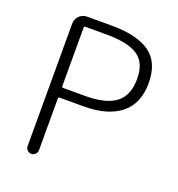

<svg xmlns="http://www.w3.org/2000/svg" viewBox="-132 -837 875 945"><g transform="rotate(20 305.5 -364.5)"><path d="M106.4 -30.3V-670.9Q106.4 -695.3 123 -711.9Q139.6 -728.5 164.1 -728.5H294.9Q424.8 -728.5 492.7 -680.7Q560.5 -632.8 560.5 -524.4Q560.5 -417 492.2 -362.3Q423.8 -307.6 298.8 -307.6H172.9Q166 -307.6 166 -300.8V-30.3Q166 -17.6 157.2 -8.8Q148.4 0 136.2 0Q124 0 115.2 -8.8Q106.4 -17.6 106.4 -30.3ZM166 -365.2Q166 -358.4 172.9 -358.4H287.1Q396.5 -358.4 448.2 -397.9Q500 -437.5 500 -524.4Q500 -609.4 447.8 -644Q395.5 -678.7 283.2 -678.7H172.9Q166 -678.7 166 -671.9Z"/></g></svg>

Font: Gen Jyuu Gothic Light
Style: Regular
Weight: 200
Designer: [Source Han Sans]
Ryoko NISHIZUKA  (kana & ideographs); Paul D. Hunt (Latin, Greek & Cyrillic); Wenlong ZHANG  (bopomofo
Version: Version 1.002.20150607